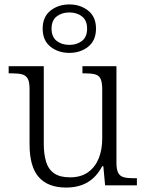

<svg xmlns="http://www.w3.org/2000/svg" viewBox="-20 -834 658 864"><path d="M277 10Q196 10 154.5 -37Q113 -84 113 -185V-433Q113 -466 104.5 -480.5Q96 -495 79 -499.5Q62 -504 33 -504H19V-536H177V-186Q177 -142 187 -107.5Q197 -73 223 -54.5Q249 -36 295 -36Q345 -36 377 -59.5Q409 -83 424.5 -122Q440 -161 440 -210V-431Q440 -464 432.5 -479.5Q425 -495 407.5 -499.5Q390 -504 361 -504H351V-536H504V-102Q504 -71 512 -56Q520 -41 537 -36.5Q554 -32 579 -32H596V0H453L445 -86H440Q414 -37 374 -13.5Q334 10 277 10ZM292 -596Q242 -596 207 -624Q172 -652 172 -705Q172 -758 207 -786Q242 -814 292 -814Q342 -814 377 -786Q412 -758 412 -705Q412 -652 377 -624Q342 -596 292 -596ZM292 -632Q326 -632 349 -650Q372 -668 372 -705Q372 -742 349 -760Q326 -778 292 -778Q258 -778 235 -760Q212 -742 212 -705Q212 -668 235 -650Q258 -632 292 -632Z"/></svg>

Font: Noto Serif Hebrew Light
Style: Regular
Weight: 300
Version: Version 2.003